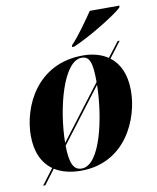

<svg xmlns="http://www.w3.org/2000/svg" viewBox="-89 -825 772 943"><g transform="rotate(-10 297.5 -353.0)"><path d="M309 -605 307 -596H318C399 -630 537 -715 569 -746L572 -756H424C394 -712 346 -643 309 -605ZM49 50H60L115 -23C150 -1 195 10 246 10C470 10 555 -197 555 -335C555 -418 527 -474 483 -507L543 -586H533L476 -512C442 -535 399 -546 352 -546C120 -546 32 -344 32 -202C32 -120 60 -62 108 -28ZM344 -536C384 -536 396 -503 396 -406L192 -138C194 -310 253 -536 344 -536ZM251 0C212 0 193 -33 192 -124L396 -392C393 -232 345 0 251 0Z"/></g></svg>

Font: Noto Serif Display SemiCondensed ExtraBold
Style: Italic
Weight: 800
Width: 4
Italic angle: -12°
Designer: Monotype Design Team
Foundry: Monotype Imaging Inc.
Version: Version 2.009